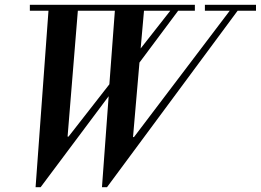

<svg xmlns="http://www.w3.org/2000/svg" viewBox="-20 -774 1092 804"><path d="M838 -729V-754H1052V-729H975L428 10H407L435 -371L150 10H129L183 -729H105V-754H796V-729H726L564 -512L537 -200H541L942 -729ZM263 -202H267L438 -421L461 -729H306ZM693 -729H583L569 -571Z"/></svg>

Font: Libre Bodoni
Style: Italic
Weight: 400
Italic angle: -13°
Designer: Pablo Impallari, Rodrigo Fuenzalida
Foundry: Pablo Impallari, Rodrigo Fuenzalida
Version: Version 1.001